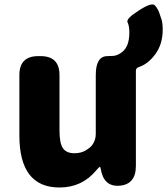

<svg xmlns="http://www.w3.org/2000/svg" viewBox="-20 -818 742 852"><path d="M244 14Q66 14 66 -217V-485Q66 -569 150 -569H160Q244 -569 244 -485V-239Q244 -182 259.5 -160Q275 -138 310 -138Q340 -138 361 -151Q382 -164 389 -174Q405 -196 405 -223V-485Q405 -569 457 -569Q462 -569 482 -570Q502 -571 523 -588Q554 -613 554 -674Q554 -703 546 -719Q538 -735 597 -772Q655 -810 668.5 -793Q682 -776 686.5 -762Q691 -748 696.5 -732.5Q702 -717 702 -686Q702 -621 668 -576Q637 -534 595 -520Q583 -516 583 -503V-82Q583 0 511 6Q440 12 427 -69Q425 -78 423 -78Q421 -78 407 -62Q344 14 244 14Z"/></svg>

Font: Resource Han Rounded KR Heavy
Style: Regular
Weight: 900
Designer: Cyano Hao (round all glyphs); Ryoko NISHIZUKA 西塚涼子 (kana, bopomofo & ideographs); Paul D. Hunt (Latin, Greek & Cyrillic)
Foundry: Cyano Hao
Version: 0.990